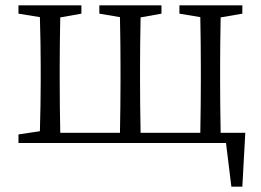

<svg xmlns="http://www.w3.org/2000/svg" viewBox="-20 -534 974 717"><path d="M804 -38H896L885 163H844L824 0H49V-32L129 -44Q132 -150 132 -228V-286Q132 -366 129 -470L49 -483V-514H284V-483L205 -469Q203 -364 203 -286V-228Q203 -147 205 -38H428Q430 -147 430 -228V-286Q430 -366 428 -470L351 -483V-514H583V-483L505 -469Q503 -364 503 -286V-228Q503 -147 505 -38H728Q730 -147 730 -228V-286Q730 -366 728 -470L650 -483V-514H885V-483L804 -469Q802 -364 802 -286V-228Q802 -147 804 -38Z"/></svg>

Font: Han-Nom Khai
Style: Regular
Weight: 400
Version: Version 1.200;June 22, 2023;FontCreator 14.0.0.2814 64-bit